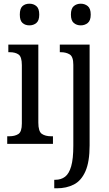

<svg xmlns="http://www.w3.org/2000/svg" viewBox="-20 -777 589 1037"><path d="M139 -640Q116 -640 101.5 -653Q87 -666 87 -698Q87 -731 101.5 -744Q116 -757 139 -757Q161 -757 176.5 -744Q192 -731 192 -698Q192 -666 176.5 -653Q161 -640 139 -640ZM19 0V-41H30Q60 -41 79 -53Q98 -65 98 -110V-425Q98 -470 80.5 -482.5Q63 -495 33 -495H25V-536H187V-115Q187 -67 206 -54Q225 -41 256 -41H266V0ZM416 -640Q394 -640 378.5 -653Q363 -666 363 -698Q363 -731 378.5 -744Q394 -757 416 -757Q438 -757 454 -744Q470 -731 470 -698Q470 -666 454 -653Q438 -640 416 -640ZM273 240V194H279Q310 194 331.5 177.5Q353 161 364.5 121Q376 81 376 10V-427Q376 -471 356.5 -483Q337 -495 309 -495H303V-536H464V8Q464 97 441.5 148Q419 199 379 219.5Q339 240 287 240Z"/></svg>

Font: Noto Serif Condensed
Style: Regular
Weight: 400
Width: 3
Designer: Monotype Design Team
Foundry: Monotype Imaging Inc.
Version: Version 2.013; ttfautohint (v1.8.4.7-5d5b)